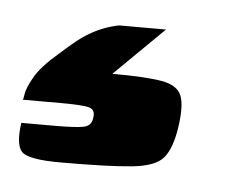

<svg xmlns="http://www.w3.org/2000/svg" viewBox="-71 -33 295 240"><g transform="rotate(5 76.5 87.5)"><path d="M12 176Q-28 176 -36.5 167.5Q-45 159 -41 131Q-39 131 -30 131Q-21 131 1 131Q27 131 37 129Q47 127 48 117Q50 106 40.5 104Q31 102 6 102H-42Q-41 102 -40 94.5Q-39 87 -31 73Q-23 59 -2 41Q8 32 16.5 25Q25 18 33.5 13Q42 8 51 4.5Q60 1 70 -1H129L67 60Q109 60 129 63.5Q149 67 154 79.5Q159 92 155 119Q151 146 141 158Q131 170 102 173Q73 176 12 176Z"/></g></svg>

Font: Genos Black
Style: Italic
Weight: 900
Italic angle: -8°
Version: Version 1.010